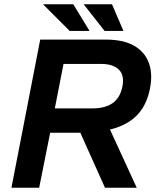

<svg xmlns="http://www.w3.org/2000/svg" viewBox="-20 -887 735 907"><path d="M34 0 170 -700H479Q562 -700 612.5 -671.5Q663 -643 682.5 -591.5Q702 -540 689 -472Q676 -400 636.5 -353Q597 -306 527.5 -283Q458 -260 354 -260H217L165 0ZM239 -375H417Q476 -375 511.5 -399.5Q547 -424 558 -477Q569 -531 541.5 -558Q514 -585 458 -585H280ZM476 0 354 -272 489 -298 626 0ZM309 -741 183 -867H326L403 -741ZM474 -741 375 -867H509L563 -741Z"/></svg>

Font: REM Medium
Style: Italic
Weight: 500
Italic angle: -11°
Designer: Octavio Pardo
Foundry: Ashler Design
Version: Version 1.005;gftools[0.9.28]